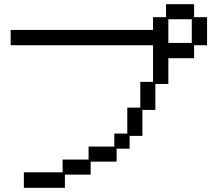

<svg xmlns="http://www.w3.org/2000/svg" viewBox="-20 -869 1040 917"><path d="M94 -46H279V-107H403V-169H526V-231H588V-355H650V-478H711V-653H31V-726H711V-787H773V-849H907V-787H969V-653H907V-591H784V-468H722V-344H660V-220H599V-159H537V-97H413V-35H290V28H94ZM896 -664V-777H784V-664Z"/></svg>

Font: DotGothic16
Style: Regular
Weight: 400
Designer: Fontworks Inc.
Foundry: Fontworks Inc.
Version: Version 1.100